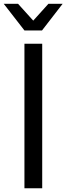

<svg xmlns="http://www.w3.org/2000/svg" viewBox="-55 -1003 354 1023"><path d="M169.9 0H75.2V-770H169.9ZM122.1 -893.1 203.1 -982.9H278.8L168.9 -840.8H75.2L-35.2 -982.9H41Z"/></svg>

Font: Aurulent Sans
Style: Regular
Weight: 400
Version: Version 2007.05.04